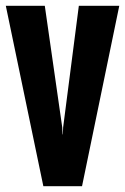

<svg xmlns="http://www.w3.org/2000/svg" viewBox="-24 -640 430 660"><path d="M125 0 -4 -620H130L190 -202L191 -178H192L193 -202L247 -620H386L258 0Z"/></svg>

Font: Smooch Sans Thin ExtraBold
Style: Regular
Weight: 800
Version: Version 1.010